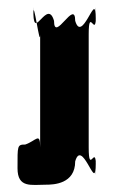

<svg xmlns="http://www.w3.org/2000/svg" viewBox="-20 -506 309 526"><path d="M106 0C127 0 186 -2 186 -64C204 -126 241 10 241 -45C241 -107 243 16 243 -46C243 -119 223 -22 223 -102V-412C223 -492 243 -394 243 -467C243 -529 241 -406 241 -468C241 -522 204 -387 186 -449C186 -511 128 -387 128 -449C110 -511 72 -395 72 -468C72 -530 71 -405 71 -467C71 -520 90 -368 90 -412V-102C90 -146 79 -120 49 -110C27 -110 28 -107 28 -45C28 10 66 0 106 0Z"/></svg>

Font: Hussar Przerywany
Style: Regular
Weight: 400
Foundry: Cannot Into Space Fonts
Version: Version 0.982